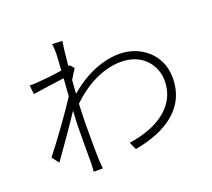

<svg xmlns="http://www.w3.org/2000/svg" viewBox="-132 -950 1265 1146"><g transform="rotate(-20 500.0 -377.5)"><path d="M359 -624 350 -621C357 -695 364 -754 368 -775L304 -778C308 -756 308 -733 308 -714C308 -703 305 -663 302 -611C248 -602 179 -595 147 -593C129 -591 112 -591 94 -592L100 -535C165 -545 257 -557 299 -563C296 -527 294 -489 291 -451C245 -378 125 -212 69 -143L103 -98C160 -178 235 -285 286 -362C283 -318 281 -282 281 -260C281 -161 280 -122 280 -27C280 -11 278 13 277 23H335C334 6 332 -12 331 -29C328 -114 329 -159 329 -255C329 -295 331 -341 333 -389C424 -477 537 -538 654 -538C804 -538 861 -424 861 -348C863 -170 700 -89 538 -66L560 -18C758 -54 914 -150 912 -347C911 -496 789 -586 661 -586C565 -586 450 -548 337 -450C339 -479 341 -507 343 -535C356 -557 370 -580 382 -598Z"/></g></svg>

Font: Noto Sans Japanese Light
Style: Regular
Weight: 300
Designer: Ryoko NISHIZUKA (kana & ideographs); Paul D. Hunt (Latin, Greek & Cyrillic); Wenlong ZHANG (bopomofo); Sandoll Communica
Foundry: Adobe Systems Incorporated
Version: Version 1.000;PS 1;hotconv 1.0.78;makeotf.lib2.5.61930